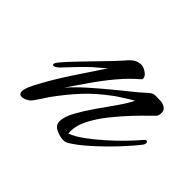

<svg xmlns="http://www.w3.org/2000/svg" viewBox="-87 -476 622 622"><g transform="rotate(45 223.5 -165.0)"><path d="M250 11Q235 11 216.5 2.5Q198 -6 198 -24Q198 -45 214 -74Q230 -103 252 -134.5Q274 -166 294.5 -195Q315 -224 324 -244Q318 -241 304.5 -232.5Q291 -224 278 -215.5Q265 -207 259 -202Q216 -170 184.5 -136Q153 -102 121 -58Q113 -46 104.5 -33Q96 -20 87 -8Q83 -3 73.5 2Q64 7 56 7Q43 7 43 -7Q43 -19 55.5 -44Q68 -69 87 -101Q106 -133 127 -164.5Q148 -196 165 -221.5Q182 -247 189 -258Q187 -255 178 -247.5Q169 -240 160.5 -232.5Q152 -225 148 -222Q129 -204 111 -185Q93 -166 75 -147Q73 -145 67.5 -141Q62 -137 58 -137Q53 -137 53 -142Q53 -147 67 -163Q81 -179 102 -201Q123 -223 145.5 -246Q168 -269 185 -287Q202 -305 208 -312Q218 -325 229.5 -333Q241 -341 257 -341Q266 -341 279 -332.5Q292 -324 292 -313Q292 -309 290 -308Q260 -283 231.5 -249Q203 -215 178 -179Q153 -143 132 -112Q156 -139 186 -165.5Q216 -192 244 -215L315 -273Q322 -279 329.5 -286Q337 -293 344 -298Q352 -303 361.5 -302.5Q371 -302 381 -302Q392 -302 402.5 -296Q413 -290 413 -277Q413 -264 406.5 -257.5Q400 -251 392 -243Q375 -227 350.5 -201Q326 -175 302 -145Q278 -115 262 -84.5Q246 -54 246 -28Q246 -25 246 -22Q246 -19 247 -16Q268 -24 293.5 -42.5Q319 -61 345 -84Q371 -107 393.5 -130Q416 -153 431 -171Q433 -173 435.5 -176Q438 -179 442 -179Q447 -179 447 -172Q447 -168 444 -163Q425 -138 393 -104Q361 -70 327 -39.5Q293 -9 266 7Q259 11 250 11Z"/></g></svg>

Font: Hurricane
Style: Regular
Weight: 400
Designer: Robert E. Leuschke
Foundry: Robert E. Leuschke
Version: Version 1.010; ttfautohint (v1.8.3)